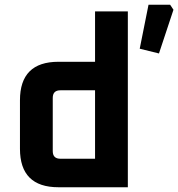

<svg xmlns="http://www.w3.org/2000/svg" viewBox="-20 -788 750 808"><path d="M64 -162V-366Q64 -528 226 -528H380V-740H518V0H226Q64 0 64 -162ZM202 -152Q202 -120 234 -120H380V-408H234Q202 -408 202 -376ZM568 -583 605 -768H696L710 -747L649 -563Z"/></svg>

Font: Oxanium ExtraLight
Style: Bold
Weight: 700
Version: Version 2.000